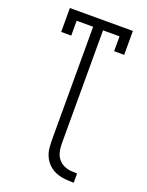

<svg xmlns="http://www.w3.org/2000/svg" viewBox="-169 -818 839 1094"><g transform="rotate(20 250.0 -271.0)"><path d="M420 193Q393 193 366 190.5Q339 188 313.5 178Q288 168 268 149.5Q248 131 236.5 106Q225 81 222.5 54Q220 27 220 0V-680H120V-590H59V-735H441V-590H380V-680H280V0Q280 19 282 38Q284 57 291.5 74.5Q299 92 313 105.5Q327 119 345 126.5Q363 134 382 135.5Q401 137 420 137Z"/></g></svg>

Font: Iosevka Slab Light
Style: Regular
Weight: 300
Monospace: yes
Designer: Belleve Invis
Foundry: Belleve Invis
Version: Version 11.1.0; ttfautohint (v1.8.3)